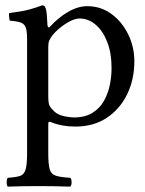

<svg xmlns="http://www.w3.org/2000/svg" viewBox="-20 -472 539 716"><path d="M481 -244Q481 -175 454 -120Q427 -65 378 -32.5Q329 0 261 0Q212 0 174 -15Q167 -18 163.5 -18Q160 -18 160 -8V100Q160 141 165.5 159.5Q171 178 189 183.5Q207 189 242 191Q247 196 247 208Q247 219 242 224Q217 223 184 222.5Q151 222 121 222Q91 222 63 222.5Q35 223 9 224Q5 220 5 208Q5 195 9 191Q40 189 55 184Q70 179 75.5 160Q81 141 81 100V-327Q81 -356 76 -369.5Q71 -383 57 -388Q43 -393 16 -395Q15 -400 14 -409.5Q13 -419 14 -423Q66 -430 91 -437Q116 -444 137 -452Q143 -452 145.5 -449.5Q148 -447 149 -444Q153 -436 154.5 -418.5Q156 -401 157 -378Q158 -371 161 -370Q164 -369 168 -374Q198 -407 234.5 -428Q271 -449 305 -449Q356 -449 395.5 -420Q435 -391 458 -344Q481 -297 481 -244ZM176 -341Q168 -330 164 -321.5Q160 -313 160 -297V-115Q160 -88 164.5 -78.5Q169 -69 184 -55Q198 -43 220 -38.5Q242 -34 255 -34Q297 -34 324.5 -51Q352 -68 367.5 -95.5Q383 -123 389.5 -155Q396 -187 396 -218Q396 -275 379.5 -316.5Q363 -358 336 -380.5Q309 -403 277 -403Q255 -403 225.5 -384Q196 -365 176 -341Z"/></svg>

Font: Triodion
Style: Regular
Weight: 400
Version: Version 1.201; ttfautohint (v1.8.4.7-5d5b)